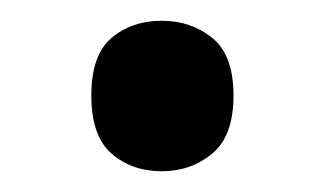

<svg xmlns="http://www.w3.org/2000/svg" viewBox="-20 -246 313 185"><path d="M68 -154Q68 -193 87.5 -209.5Q107 -226 136 -226Q164 -226 184.5 -209.5Q205 -193 205 -154Q205 -115 184.5 -98Q164 -81 136 -81Q107 -81 87.5 -98Q68 -115 68 -154Z"/></svg>

Font: Noto Sans Telugu UI Medium
Style: Regular
Weight: 500
Designer: Jelle Bosma - Monotype Design Team
Foundry: Monotype Imaging Inc.
Version: Version 2.005; ttfautohint (v1.8.4.7-5d5b)